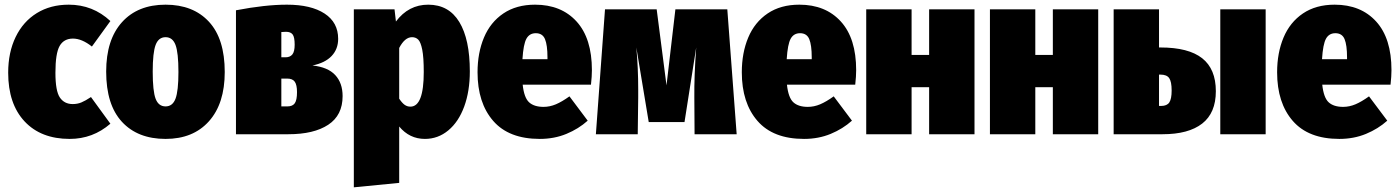

<svg xmlns="http://www.w3.org/2000/svg" viewBox="-20 -574 5980 821"><path d="M452 -484 373 -375Q330 -409 292 -409Q253 -409 235 -377.5Q217 -346 217 -263Q217 -185 236 -157Q255 -129 291 -129Q311 -129 328 -136Q345 -143 369 -159L452 -45Q377 20 278 20Q155 20 85 -55Q15 -130 15 -263Q15 -350 47 -416Q79 -482 137.5 -518Q196 -554 274 -554Q377 -554 452 -484Z M941 -266Q941 -131 873.5 -55.5Q806 20 688 20Q569 20 501.5 -53Q434 -126 434 -268Q434 -404 501.5 -479Q569 -554 688 -554Q806 -554 873.5 -481Q941 -408 941 -266ZM633 -268Q633 -184 645.5 -151.5Q658 -119 688 -119Q718 -119 730.5 -152Q743 -185 743 -266Q743 -349 730.5 -382Q718 -415 688 -415Q658 -415 645.5 -382Q633 -349 633 -268Z M1445 -163Q1445 -81 1383.5 -40.5Q1322 0 1213 0H989V-530Q1114 -554 1207 -554Q1310 -554 1368 -516Q1426 -478 1426 -408Q1426 -364 1398 -334.5Q1370 -305 1316 -294Q1382 -287 1413.5 -253Q1445 -219 1445 -163ZM1183 -437V-329H1201Q1220 -329 1230 -341Q1240 -353 1240 -383Q1240 -415 1231.5 -426.5Q1223 -438 1203 -438Q1192 -438 1183 -437ZM1250 -180Q1250 -211 1240.5 -224.5Q1231 -238 1208 -238H1183V-119H1209Q1231 -119 1240.5 -132.5Q1250 -146 1250 -180Z M1989 -269Q1989 -184 1965 -118.5Q1941 -53 1897 -16.5Q1853 20 1797 20Q1731 20 1687 -33V208L1493 227V-534H1667L1673 -482Q1727 -554 1811 -554Q1899 -554 1944 -480Q1989 -406 1989 -269ZM1792 -266Q1792 -329 1785.5 -361.5Q1779 -394 1768.5 -404.5Q1758 -415 1742 -415Q1711 -415 1687 -369V-152Q1699 -134 1710 -126Q1721 -118 1735 -118Q1792 -118 1792 -266Z M2507 -212H2215Q2221 -156 2242.5 -136.5Q2264 -117 2304 -117Q2331 -117 2357 -128Q2383 -139 2415 -162L2493 -58Q2454 -23 2402 -1.5Q2350 20 2288 20Q2156 20 2089 -57Q2022 -134 2022 -265Q2022 -348 2049.5 -413.5Q2077 -479 2132.5 -516.5Q2188 -554 2268 -554Q2380 -554 2445.5 -482Q2511 -410 2511 -274Q2511 -248 2507 -212ZM2321 -329Q2321 -381 2310.5 -406.5Q2300 -432 2271 -432Q2244 -432 2231 -408.5Q2218 -385 2214 -321H2321Z M3130 0H2950L2949 -157Q2948 -249 2957 -371L2907 -52H2754L2701 -371Q2709 -283 2709 -192V-157L2707 0H2528L2567 -534H2788L2830 -209L2868 -534H3090Z M3637 -212H3345Q3351 -156 3372.5 -136.5Q3394 -117 3434 -117Q3461 -117 3487 -128Q3513 -139 3545 -162L3623 -58Q3584 -23 3532 -1.5Q3480 20 3418 20Q3286 20 3219 -57Q3152 -134 3152 -265Q3152 -348 3179.5 -413.5Q3207 -479 3262.5 -516.5Q3318 -554 3398 -554Q3510 -554 3575.5 -482Q3641 -410 3641 -274Q3641 -248 3637 -212ZM3451 -329Q3451 -381 3440.5 -406.5Q3430 -432 3401 -432Q3374 -432 3361 -408.5Q3348 -385 3344 -321H3451Z M3953 0V-201H3878V0H3684V-534H3878V-339H3953V-534H4147V0Z M4482 0V-201H4407V0H4213V-534H4407V-339H4482V-534H4676V0Z M5179 -184Q5179 -91 5120.5 -45.5Q5062 0 4951 0H4742V-534H4936V-371H4942Q5062 -371 5120.5 -325Q5179 -279 5179 -184ZM5198 -534H5392V0H5198ZM4990 -187Q4990 -225 4979.5 -240Q4969 -255 4942 -255H4936V-121H4945Q4970 -121 4980 -136Q4990 -151 4990 -187Z M5926 -212H5634Q5640 -156 5661.5 -136.5Q5683 -117 5723 -117Q5750 -117 5776 -128Q5802 -139 5834 -162L5912 -58Q5873 -23 5821 -1.5Q5769 20 5707 20Q5575 20 5508 -57Q5441 -134 5441 -265Q5441 -348 5468.5 -413.5Q5496 -479 5551.5 -516.5Q5607 -554 5687 -554Q5799 -554 5864.5 -482Q5930 -410 5930 -274Q5930 -248 5926 -212ZM5740 -329Q5740 -381 5729.5 -406.5Q5719 -432 5690 -432Q5663 -432 5650 -408.5Q5637 -385 5633 -321H5740Z"/></svg>

Font: Fira Sans Condensed Black
Style: Regular
Weight: 900
Width: 3
Designer: Carrois Corporate & Edenspiekermann AG
Foundry: Carrois Corporate GbR & Edenspiekermann AG
Version: Version 4.203